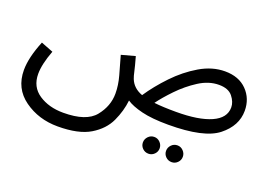

<svg xmlns="http://www.w3.org/2000/svg" viewBox="-90 -605 1486 1067"><g transform="rotate(20 653.0 -71.0)"><path d="M887 13Q1098 13 1179.5 -51.5Q1261 -116 1261 -205Q1261 -277 1213.5 -325.5Q1166 -374 1084 -374Q1009 -374 936 -331Q863 -288 801 -223Q739 -158 695 -92Q640 -112 621 -160Q615 -175 609.5 -201Q604 -227 588 -284L507 -262Q524 -203 538.5 -150.5Q553 -98 553 -49Q553 25 502.5 87.5Q452 150 316 150Q231 150 171.5 110.5Q112 71 112 -6Q112 -63 144 -148L72 -176Q30 -73 30 1Q30 110 115 171Q200 232 313 232Q436 232 504 191Q572 150 601 87.5Q630 25 637 -39Q669 -17 730 -2Q791 13 887 13ZM1078 -292Q1134 -292 1159 -260.5Q1184 -229 1184 -197Q1184 -134 1110.5 -101.5Q1037 -69 905 -69Q825 -69 774 -75Q803 -115 852 -166Q901 -217 959.5 -254.5Q1018 -292 1078 -292ZM976 202Q996 202 1010.5 187.5Q1025 173 1025 153Q1025 133 1010.5 118Q996 103 976 103Q955 103 940.5 118Q926 133 926 153Q926 173 940.5 187.5Q955 202 976 202ZM839 202Q859 202 873.5 187.5Q888 173 888 153Q888 133 873.5 118Q859 103 839 103Q818 103 803.5 118Q789 133 789 153Q789 173 803.5 187.5Q818 202 839 202Z"/></g></svg>

Font: Noto Sans Arabic
Style: Regular
Weight: 400
Designer: Nadine Chahine - Monotype Design Team
Foundry: Monotype Imaging Inc.
Version: Version 1.902